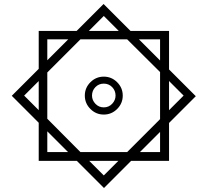

<svg xmlns="http://www.w3.org/2000/svg" viewBox="-20 -742 1039 962"><path d="M827 64V-126L961 -260L827 -394V-587H634L499 -722L364 -587H174V-397L39 -262L174 -127V64H365L501 200L637 64ZM500 -662 575 -587H425ZM217 -545H322L217 -440ZM383 20 217 -147V-379L383 -545H617L782 -381V-145L617 20ZM782 -545V-439L676 -545ZM500 -168Q539 -168 567 -196Q595 -224 595 -263Q595 -302 567 -330Q539 -358 500 -358Q461 -358 433 -330Q405 -302 405 -263Q405 -224 433 -196Q461 -168 500 -168ZM101 -263 174 -336V-190ZM900 -263 827 -190V-336ZM500 -204Q475 -204 458 -222Q441 -240 441 -263Q441 -288 458 -305.5Q475 -323 500 -323Q525 -323 542 -305.5Q559 -288 559 -263Q559 -240 542 -222Q525 -204 500 -204ZM217 20V-84L321 20ZM782 20H681L782 -81ZM500 137 427 64H573Z"/></svg>

Font: Noto Sans Arabic Extra
Style: Regular
Weight: 800
Designer: Nadine Chahine - Monotype Design Team
Foundry: Monotype Imaging Inc.
Version: Version 1.902